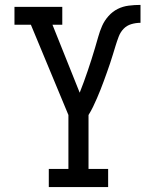

<svg xmlns="http://www.w3.org/2000/svg" viewBox="-20 -763 640 783"><path d="M421 0H179V-74H259V-294L106 -662H39V-735H234V-662H194L305 -385Q314 -407 322 -429.5Q330 -452 338 -475Q346 -498 353 -520.5Q360 -543 367 -566Q374 -589 380.5 -612.5Q387 -636 396.5 -657.5Q406 -679 422.5 -697.5Q439 -716 460 -726.5Q481 -737 505 -740Q529 -743 553 -743V-670Q534 -670 515.5 -664.5Q497 -659 484 -645.5Q471 -632 464 -613.5Q457 -595 451.5 -577Q446 -559 440.5 -541Q435 -523 429 -505Q423 -487 416.5 -469Q410 -451 403.5 -433Q397 -415 390 -397.5Q383 -380 375.5 -362.5Q368 -345 359.5 -327.5Q351 -310 341 -294V-74H421Z"/></svg>

Font: Iosevka HT Extended
Style: Regular
Weight: 400
Width: 7
Monospace: yes
Designer: Belleve Invis
Foundry: Belleve Invis
Version: Version 32.3.0; ttfautohint (v1.8.4)